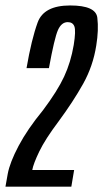

<svg xmlns="http://www.w3.org/2000/svg" viewBox="-54 -700 387 720"><path d="M-33.5 0H213.5L224 -62.5H67Q71 -85.5 93.2 -131.8Q115.5 -178 165.5 -244.5Q220.5 -319 257.8 -385.8Q295 -452.5 307 -529.5Q316.5 -587.5 311 -633.5Q305.5 -679.5 209 -679.5Q110.5 -679.5 87.2 -615.8Q64 -552 45.5 -444.5H129.5Q150 -557 163.2 -587Q176.5 -617 200 -617Q219 -617 225 -600.8Q231 -584.5 222.5 -531.5Q211.5 -466.5 186.5 -412.8Q161.5 -359 107.5 -287Q48.5 -215 15.8 -153Q-17 -91 -25 -48Z"/></svg>

Font: Anybody ExtraCondensed
Style: Italic
Weight: 400
Width: 2
Italic angle: -10°
Version: Version 1.113;gftools[0.9.25]